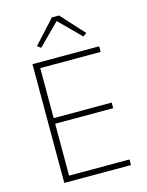

<svg xmlns="http://www.w3.org/2000/svg" viewBox="-135 -1008 835 1090"><g transform="rotate(-15 283.0 -463.0)"><path d="M104 0V-698H496V-665H141V-371H482V-338H141V-33H496V0ZM321 -926 445 -790 424 -775 300 -899 176 -775 155 -790 279 -926Z"/></g></svg>

Font: IBM Plex Sans Arabic ExtLt
Style: Regular
Weight: 200
Designer: Mike Abbink, Paul van der Laan, Pieter van Rosmalen, Wael Morcos, Khajak Apelian
Foundry: Bold Monday
Version: Version 1.2